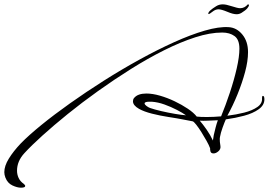

<svg xmlns="http://www.w3.org/2000/svg" viewBox="-102 -656 1247 891"><path d="M-5 215Q-22 215 -44.5 204.5Q-67 194 -77 168Q-82 155 -82 143Q-82 114 -61 80Q-40 46 -6 10Q31 -28 90 -76Q149 -124 223 -176.5Q297 -229 379 -281Q461 -333 544.5 -379Q628 -425 705.5 -460Q783 -495 848.5 -514Q914 -533 959 -530Q996 -528 1022.5 -496Q1049 -464 1049 -414Q1049 -373 1035.5 -322.5Q1022 -272 1000.5 -219Q979 -166 953 -119Q994 -124 1031.5 -133.5Q1069 -143 1092.5 -159.5Q1116 -176 1114 -200V-202Q1114 -211 1118 -211Q1125 -211 1125 -195Q1125 -168 1098.5 -149Q1072 -130 1031 -119Q990 -108 946 -102Q940 -89 931 -64Q922 -39 919 -21Q918 -18 918 -14.5Q918 -11 918 -7Q918 3 919.5 11Q921 19 921 22Q923 36 911.5 46Q900 56 889 56Q875 56 874 43Q873 41 873 32Q868 18 856.5 -2.5Q845 -23 832.5 -43Q820 -63 808.5 -77.5Q797 -92 792 -93Q785 -95 745 -102Q720 -107 680.5 -113Q641 -119 603.5 -128.5Q566 -138 543 -151Q515 -167 515 -186Q515 -195 520 -201Q529 -212 543.5 -217Q558 -222 577 -222Q606 -222 640.5 -212Q675 -202 708.5 -186Q742 -170 769.5 -151.5Q797 -133 811 -115Q819 -114 831 -113.5Q843 -113 858 -113Q888 -113 924 -116Q945 -167 964.5 -225.5Q984 -284 996.5 -338.5Q1009 -393 1009 -430Q1009 -472 986.5 -488.5Q964 -505 929 -505Q873 -505 804.5 -483Q736 -461 660 -423Q584 -385 506 -336Q428 -287 353 -233.5Q278 -180 212.5 -127Q147 -74 95 -27Q43 20 11 55Q-23 92 -23 136Q-23 154 -15.5 170Q-8 186 8 197Q15 203 15 207Q15 215 -5 215ZM761 -121Q746 -132 719 -146Q692 -160 661.5 -171Q631 -182 602 -184H591Q569 -184 569 -176Q569 -171 577.5 -164.5Q586 -158 594 -155Q614 -148 646 -140.5Q678 -133 710.5 -127.5Q743 -122 761 -121ZM886 -4Q887 -10 888 -16Q889 -22 890 -29Q894 -46 898.5 -64Q903 -82 909 -98Q884 -97 862 -96Q840 -95 825 -96Q839 -80 856.5 -55Q874 -30 886 -4ZM996.4 -589.9Q979.4 -589.9 953.9 -600.9Q925 -612.8 912.2 -612.8Q897.8 -612.8 884.2 -601.8Q870.6 -590.7 865.5 -590.7Q864.6 -591.6 864.6 -592.4Q864.6 -599.2 874 -607.7Q883.3 -616.2 901.2 -627.3Q914.8 -635.8 931.8 -635.8Q947.1 -635.8 972.6 -627.3Q986.2 -623 996 -620.5Q1005.7 -617.9 1012.5 -617.9Q1032.9 -617.9 1048.2 -635.8Q1053.3 -635.8 1053.3 -632.4Q1053.3 -626.4 1045.3 -617.1Q1037.2 -607.7 1019.3 -596.7Q1008.3 -589.9 996.4 -589.9Z"/></svg>

Font: WindSong
Style: Regular
Weight: 400
Designer: Robert E. Leuschke
Foundry: Robert E. Leuschke
Version: Version 1.010; ttfautohint (v1.8.3)